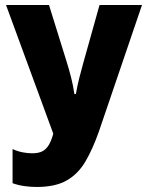

<svg xmlns="http://www.w3.org/2000/svg" viewBox="-20 -734 585 764"><path d="M374 -212Q349 -141 320 -91.5Q291 -42 245.5 -16Q200 10 126 10Q102 10 77 6.5Q52 3 30 -5V-141Q49 -132 69.5 -128Q90 -124 108 -124Q134 -124 149.5 -132.5Q165 -141 175 -158.5Q185 -176 192 -202L4 -714H175L245 -489Q255 -457 263 -425.5Q271 -394 276 -360H282Q288 -394 295 -422Q302 -450 311 -482L376 -714H545Z"/></svg>

Font: Noto Sans Display Condensed ExtraBold
Style: Regular
Weight: 800
Width: 3
Designer: Monotype Design Team
Foundry: Monotype Imaging Inc.
Version: Version 2.003